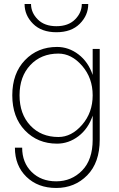

<svg xmlns="http://www.w3.org/2000/svg" viewBox="-20 -703 591 953"><path d="M102 -683H134Q134 -640 167.5 -606.5Q201 -573 260 -573Q319 -573 352.5 -606.5Q386 -640 386 -683H418Q418 -627 376 -585Q334 -543 260 -543Q186 -543 144 -585Q102 -627 102 -683ZM54 30H90Q90 104 137 150.5Q184 197 259 197Q335 197 387.5 143.5Q440 90 440 -10V-129Q418 -64 369.5 -27Q321 10 263 10Q167 10 104 -55.5Q41 -121 41 -230Q41 -339 104 -404.5Q167 -470 263 -470Q321 -470 369.5 -433Q418 -396 440 -331V-460H475V-10Q475 104 413 167Q351 230 259 230Q168 230 111 174.5Q54 119 54 30ZM270 -23Q335 -23 387.5 -83.5Q440 -144 440 -230Q440 -316 387.5 -376.5Q335 -437 270 -437Q184 -437 130.5 -380Q77 -323 77 -230Q77 -137 130.5 -80Q184 -23 270 -23Z"/></svg>

Font: Renner
Style: Thin
Weight: 200
Version: Version 003.000 ; ttfautohint (v0.97) -l 8 -r 50 -G 200 -x 1